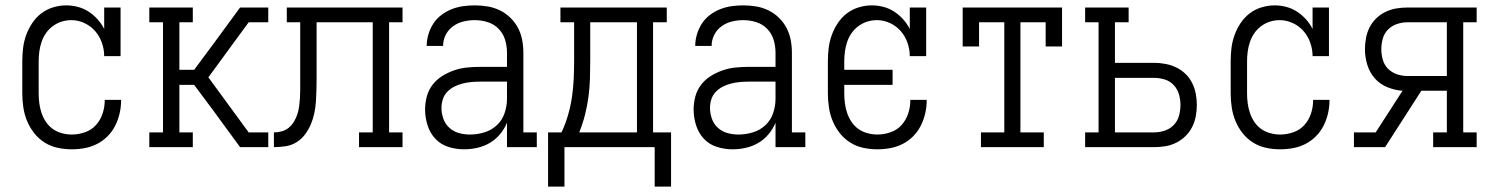

<svg xmlns="http://www.w3.org/2000/svg" viewBox="-20 -548 5540 715"><path d="M247 8Q221 8 195 2.5Q169 -3 146.5 -17Q124 -31 107.5 -52Q91 -73 81 -97Q71 -121 67 -147.5Q63 -174 63 -200V-320Q63 -345 66 -369.5Q69 -394 77.5 -417.5Q86 -441 100 -462Q114 -483 133.5 -498Q153 -513 177.5 -520.5Q202 -528 227 -528Q248 -528 269.5 -522.5Q291 -517 309.5 -505Q328 -493 343 -476.5Q358 -460 368 -440V-520H429V-339H368Q368 -364 359.5 -388.5Q351 -413 334.5 -432Q318 -451 294.5 -462Q271 -473 246 -473Q227 -473 209.5 -467.5Q192 -462 177 -451Q162 -440 151.5 -425Q141 -410 135 -392.5Q129 -375 126.5 -356.5Q124 -338 124 -320V-200Q124 -181 126.5 -162.5Q129 -144 135 -126.5Q141 -109 151.5 -93.5Q162 -78 177 -67.5Q192 -57 210.5 -52Q229 -47 247 -47Q272 -47 296.5 -55.5Q321 -64 337.5 -82.5Q354 -101 362 -125Q370 -149 370 -174V-176H431V-174Q431 -150 425.5 -126Q420 -102 409 -80Q398 -58 380.5 -40.5Q363 -23 341.5 -12Q320 -1 296 3.5Q272 8 247 8Z M536 0V-55H587V-465H536V-520H698V-465H648V-288H703L778 -389L874 -520H979V-465H906L756 -260L906 -55H979V0H874L776 -134L703 -232H648V-55H698V0Z M1000 0V-55Q1015 -55 1029.5 -59Q1044 -63 1055.5 -72.5Q1067 -82 1075 -95.5Q1083 -109 1087.5 -123Q1092 -137 1094 -152Q1096 -167 1097 -182Q1098 -197 1098 -212Q1098 -227 1098 -242V-465H1048V-520H1479V-465H1429V-55H1479V0H1317V-55H1368V-465H1159V-257Q1159 -236 1158.5 -214Q1158 -192 1156.5 -170Q1155 -148 1150.5 -126.5Q1146 -105 1137.5 -85Q1129 -65 1116 -47.5Q1103 -30 1084.5 -18.5Q1066 -7 1044 -3.5Q1022 0 1000 0Z M1707 8Q1678 8 1649.5 -1Q1621 -10 1601 -31.5Q1581 -53 1572 -82Q1563 -111 1563 -140Q1563 -165 1569.5 -189Q1576 -213 1591 -232.5Q1606 -252 1627 -265Q1648 -278 1671 -286Q1694 -294 1718.5 -296.5Q1743 -299 1768 -299H1868V-352Q1868 -376 1861 -399.5Q1854 -423 1837 -440.5Q1820 -458 1796.5 -465.5Q1773 -473 1748 -473Q1727 -473 1706 -468Q1685 -463 1667.5 -450.5Q1650 -438 1640 -418.5Q1630 -399 1630 -377H1569Q1569 -399 1575.5 -420.5Q1582 -442 1594 -460.5Q1606 -479 1624 -492.5Q1642 -506 1662.5 -514Q1683 -522 1704.5 -525Q1726 -528 1748 -528Q1772 -528 1796 -524Q1820 -520 1841.5 -509.5Q1863 -499 1880.5 -482Q1898 -465 1909 -444Q1920 -423 1924.5 -399.5Q1929 -376 1929 -352V-55H1979V0H1868V-91Q1858 -67 1841.5 -47.5Q1825 -28 1803.5 -15.5Q1782 -3 1757.5 2.5Q1733 8 1707 8ZM1730 -47Q1757 -47 1783.5 -55Q1810 -63 1830 -81.5Q1850 -100 1859 -126.5Q1868 -153 1868 -180V-244H1768Q1751 -244 1735 -242.5Q1719 -241 1703 -237Q1687 -233 1672 -225.5Q1657 -218 1645.5 -206Q1634 -194 1629 -178Q1624 -162 1624 -146Q1624 -126 1631 -106Q1638 -86 1653.5 -72Q1669 -58 1689 -52.5Q1709 -47 1730 -47Z M2479 147H2418V0H2082V147H2021V-55H2071Q2086 -87 2095.5 -120Q2105 -153 2110 -187Q2115 -221 2116.5 -255.5Q2118 -290 2118 -325V-465H2067V-520H2463V-465H2412V-55H2479ZM2352 -55V-465H2178V-325Q2178 -291 2177 -256.5Q2176 -222 2171.5 -188Q2167 -154 2158.5 -120.5Q2150 -87 2137 -55Z M2707 8Q2678 8 2649.5 -1Q2621 -10 2601 -31.5Q2581 -53 2572 -82Q2563 -111 2563 -140Q2563 -165 2569.5 -189Q2576 -213 2591 -232.5Q2606 -252 2627 -265Q2648 -278 2671 -286Q2694 -294 2718.5 -296.5Q2743 -299 2768 -299H2868V-352Q2868 -376 2861 -399.5Q2854 -423 2837 -440.5Q2820 -458 2796.5 -465.5Q2773 -473 2748 -473Q2727 -473 2706 -468Q2685 -463 2667.5 -450.5Q2650 -438 2640 -418.5Q2630 -399 2630 -377H2569Q2569 -399 2575.5 -420.5Q2582 -442 2594 -460.5Q2606 -479 2624 -492.5Q2642 -506 2662.5 -514Q2683 -522 2704.5 -525Q2726 -528 2748 -528Q2772 -528 2796 -524Q2820 -520 2841.5 -509.5Q2863 -499 2880.5 -482Q2898 -465 2909 -444Q2920 -423 2924.5 -399.5Q2929 -376 2929 -352V-55H2979V0H2868V-91Q2858 -67 2841.5 -47.5Q2825 -28 2803.5 -15.5Q2782 -3 2757.5 2.5Q2733 8 2707 8ZM2730 -47Q2757 -47 2783.5 -55Q2810 -63 2830 -81.5Q2850 -100 2859 -126.5Q2868 -153 2868 -180V-244H2768Q2751 -244 2735 -242.5Q2719 -241 2703 -237Q2687 -233 2672 -225.5Q2657 -218 2645.5 -206Q2634 -194 2629 -178Q2624 -162 2624 -146Q2624 -126 2631 -106Q2638 -86 2653.5 -72Q2669 -58 2689 -52.5Q2709 -47 2730 -47Z M3247 8Q3221 8 3195 2.5Q3169 -3 3146.5 -17Q3124 -31 3107.5 -52Q3091 -73 3081 -97Q3071 -121 3067 -147.5Q3063 -174 3063 -200V-320Q3063 -345 3066 -369.5Q3069 -394 3077.5 -417.5Q3086 -441 3100 -462Q3114 -483 3133.5 -498Q3153 -513 3177.5 -520.5Q3202 -528 3227 -528Q3248 -528 3269.5 -522.5Q3291 -517 3309.5 -505Q3328 -493 3343 -476.5Q3358 -460 3368 -440V-520H3429V-339H3368Q3368 -364 3359.5 -388.5Q3351 -413 3334.5 -432Q3318 -451 3294.5 -462Q3271 -473 3246 -473Q3227 -473 3209.5 -467.5Q3192 -462 3177 -451Q3162 -440 3151.5 -425Q3141 -410 3135 -392.5Q3129 -375 3126.5 -356.5Q3124 -338 3124 -320V-288H3304V-232H3124V-200Q3124 -181 3126.5 -162.5Q3129 -144 3135 -126.5Q3141 -109 3151.5 -93.5Q3162 -78 3177 -67.5Q3192 -57 3210.5 -52Q3229 -47 3247 -47Q3272 -47 3296.5 -55.5Q3321 -64 3337.5 -82.5Q3354 -101 3362 -125Q3370 -149 3370 -174V-176H3431V-174Q3431 -150 3425.5 -126Q3420 -102 3409 -80Q3398 -58 3380.5 -40.5Q3363 -23 3341.5 -12Q3320 -1 3296 3.5Q3272 8 3247 8Z M3633 0V-55H3720V-465H3626V-375H3565V-520H3935V-375H3874V-465H3780V-55H3867V0Z M4021 0V-55H4071V-465H4021V-520H4183V-465H4132V-314H4278Q4299 -314 4320 -310Q4341 -306 4360 -297Q4379 -288 4394.5 -273Q4410 -258 4419.5 -239Q4429 -220 4433 -199Q4437 -178 4437 -157Q4437 -136 4433 -115Q4429 -94 4419.5 -75Q4410 -56 4394.5 -41Q4379 -26 4360 -16.5Q4341 -7 4320 -3.5Q4299 0 4278 0ZM4278 -55Q4298 -55 4317.5 -61.5Q4337 -68 4351 -82.5Q4365 -97 4370.5 -117Q4376 -137 4376 -157Q4376 -177 4370.5 -196.5Q4365 -216 4351 -231Q4337 -246 4317.5 -252Q4298 -258 4278 -258H4132V-55Z M4747 8Q4721 8 4695 2.5Q4669 -3 4646.5 -17Q4624 -31 4607.5 -52Q4591 -73 4581 -97Q4571 -121 4567 -147.5Q4563 -174 4563 -200V-320Q4563 -345 4566 -369.5Q4569 -394 4577.5 -417.5Q4586 -441 4600 -462Q4614 -483 4633.5 -498Q4653 -513 4677.5 -520.5Q4702 -528 4727 -528Q4748 -528 4769.5 -522.5Q4791 -517 4809.5 -505Q4828 -493 4843 -476.5Q4858 -460 4868 -440V-520H4929V-339H4868Q4868 -364 4859.5 -388.5Q4851 -413 4834.5 -432Q4818 -451 4794.5 -462Q4771 -473 4746 -473Q4727 -473 4709.5 -467.5Q4692 -462 4677 -451Q4662 -440 4651.5 -425Q4641 -410 4635 -392.5Q4629 -375 4626.5 -356.5Q4624 -338 4624 -320V-200Q4624 -181 4626.5 -162.5Q4629 -144 4635 -126.5Q4641 -109 4651.5 -93.5Q4662 -78 4677 -67.5Q4692 -57 4710.5 -52Q4729 -47 4747 -47Q4772 -47 4796.5 -55.5Q4821 -64 4837.5 -82.5Q4854 -101 4862 -125Q4870 -149 4870 -174V-176H4931V-174Q4931 -150 4925.5 -126Q4920 -102 4909 -80Q4898 -58 4880.5 -40.5Q4863 -23 4841.5 -12Q4820 -1 4796 3.5Q4772 8 4747 8Z M5022 0V-55H5103L5203 -210Q5174 -212 5146 -223.5Q5118 -235 5099 -257Q5080 -279 5071.5 -307.5Q5063 -336 5063 -365Q5063 -386 5067 -407Q5071 -428 5080.5 -446.5Q5090 -465 5105.5 -480Q5121 -495 5140 -504Q5159 -513 5179.5 -516.5Q5200 -520 5221 -520H5479V-465H5429V-55H5479V0H5317V-55H5368V-210H5273L5138 0ZM5368 -265V-465H5221Q5201 -465 5182 -458.5Q5163 -452 5149 -438Q5135 -424 5129.5 -404.5Q5124 -385 5124 -365Q5124 -345 5129.5 -325.5Q5135 -306 5149 -292Q5163 -278 5182 -271.5Q5201 -265 5221 -265Z"/></svg>

Font: Iosevka Curly Slab Light
Style: Regular
Weight: 300
Monospace: yes
Designer: Belleve Invis
Foundry: Belleve Invis
Version: Version 22.1.2; ttfautohint (v1.8.4)